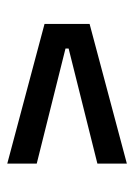

<svg xmlns="http://www.w3.org/2000/svg" viewBox="64 -586 385 554"><g transform="rotate(90 257.0 -309.5)"><path d="M120.5 -314.5V-305.5L452.5 -222.5V-137.5L49.5 -245V-375L452.5 -482.5V-397.5Z"/></g></svg>

Font: Anek Telugu Medium
Style: Regular
Weight: 500
Designer: Omkar Bhoir (Telugu), Yesha Goshar (Latin)
Foundry: Ek Type
Version: Version 1.003